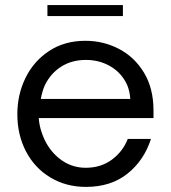

<svg xmlns="http://www.w3.org/2000/svg" viewBox="-20 -723 669 753"><path d="M48 -275Q48 -352 80 -417.5Q112 -483 172.5 -523Q233 -563 315 -563Q386 -563 447 -531Q508 -499 545 -437.5Q582 -376 582 -290V-260H132Q134 -231 143 -205Q164 -141 210.5 -103Q257 -65 316 -65Q376 -65 419 -97Q462 -129 481 -178H572Q545 -94 480 -42Q415 10 317 10Q239 10 177.5 -27Q116 -64 82 -129Q48 -194 48 -275ZM491 -335Q489 -365 479 -389Q458 -436 414.5 -462Q371 -488 317 -488Q262 -488 220.5 -462Q179 -436 156 -389Q146 -367 140 -335ZM462 -660H166V-703H462Z"/></svg>

Font: Open Sauce One
Style: Regular
Weight: 400
Designer: Alfredo Marco Pradil
Foundry: Creative Sauce Fz LLC
Version: Version 1.477